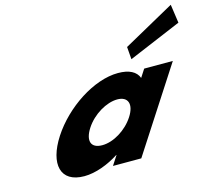

<svg xmlns="http://www.w3.org/2000/svg" viewBox="-117 -985 1282 1146"><g transform="rotate(-15 523.5 -412.5)"><path d="M713.1 -664 719.2 -587 1046.6 -725 1030.1 -840ZM188.8 -256C286 -406 470 -528 620 -528C689 -528 731.1 -505 746.5 -464L778.3 -513H955.3L623 0H448L485.6 -58H483.6C418.4 -16 338.3 15 268.3 15C118.3 15 91.7 -106 188.8 -256ZM376.8 -256C331.5 -186 347.1 -136 419.1 -136C488.1 -136 570.5 -186 615.8 -256C661.8 -327 641.2 -377 575.2 -377C508.2 -377 422.8 -327 376.8 -256Z"/></g></svg>

Font: Hussar
Style: BdWodka
Weight: 700
Foundry: Cannot Into Space Fonts
Version: Version 2.00